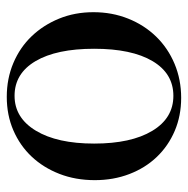

<svg xmlns="http://www.w3.org/2000/svg" viewBox="-14 -531 555 567"><g transform="rotate(-90 263.5 -247.5)"><path d="M261 -505Q315 -505 361 -485.5Q407 -466 440 -431.5Q473 -397 492 -350.5Q511 -304 511 -249Q511 -194 492 -146.5Q473 -99 439 -64Q405 -29 358.5 -9.5Q312 10 258 10Q205 10 160.5 -9Q116 -28 83.5 -62Q51 -96 33 -143Q15 -190 15 -245Q15 -302 33.5 -349.5Q52 -397 84.5 -431.5Q117 -466 162 -485.5Q207 -505 261 -505ZM264 -482Q199 -482 161 -419Q123 -356 123 -247Q123 -138 160.5 -75.5Q198 -13 264 -13Q330 -13 366.5 -74.5Q403 -136 403 -247Q403 -358 366.5 -420Q330 -482 264 -482Z"/></g></svg>

Font: Moniqa Extra Bold Narrow Heading
Style: Regular
Weight: 800
Width: 4
Designer: Rajesh Rajput
Foundry: Rajesh Rajput
Version: Version 1.000;December 15, 2022;FontCreator 14.0.0.2794 32-b